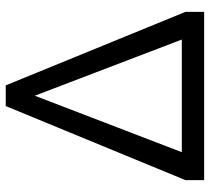

<svg xmlns="http://www.w3.org/2000/svg" viewBox="-52 -698 750 687"><g transform="rotate(-90 323.5 -355.0)"><path d="M624 -67V0H22V-67L287 -710H361ZM525 -80 324 -606 122 -80Z"/></g></svg>

Font: Raleway Medium Alt1
Style: Regular
Weight: 500
Designer: Matt McInerney, Pablo Impallari, Rodrigo Fuenzalida
Foundry: Matt McInerney, Pablo Impallari, Rodrigo Fuenzalida
Version: Version 3.000g; ttfautohint (v1.5) -l 8 -r 28 -G 28 -x 14 -D